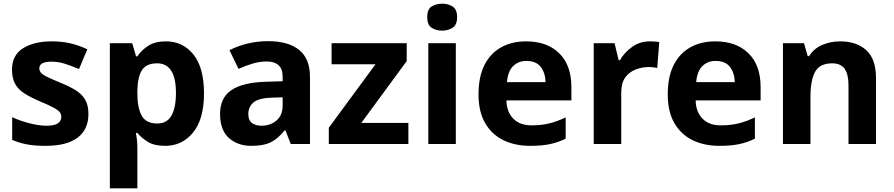

<svg xmlns="http://www.w3.org/2000/svg" viewBox="-20 -780 4840 1040"><path d="M459 -162Q459 -79 400.5 -34.5Q342 10 226 10Q169 10 128 2.5Q87 -5 46 -22V-145Q90 -125 141 -112Q192 -99 231 -99Q275 -99 293.5 -112Q312 -125 312 -146Q312 -160 304.5 -171Q297 -182 272 -196Q247 -210 194 -232Q143 -254 110 -275.5Q77 -297 61 -327.5Q45 -358 45 -404Q45 -480 104 -518Q163 -556 261 -556Q312 -556 358 -546Q404 -536 453 -513L408 -406Q368 -423 332 -434.5Q296 -446 259 -446Q193 -446 193 -410Q193 -397 201.5 -386.5Q210 -376 234.5 -364Q259 -352 307 -332Q354 -313 388 -292.5Q422 -272 440.5 -241.5Q459 -211 459 -162Z M879 -556Q971 -556 1028 -484.5Q1085 -413 1085 -274Q1085 -135 1026 -62.5Q967 10 875 10Q816 10 781 -11.5Q746 -33 724 -60H716Q724 -18 724 20V240H575V-546H696L717 -475H724Q746 -508 783 -532Q820 -556 879 -556ZM831 -437Q773 -437 749.5 -401Q726 -365 724 -291V-275Q724 -196 747.5 -153.5Q771 -111 833 -111Q884 -111 908.5 -153.5Q933 -196 933 -276Q933 -437 831 -437Z M1432 -557Q1542 -557 1600.5 -509.5Q1659 -462 1659 -364V0H1555L1526 -74H1522Q1487 -30 1448 -10Q1409 10 1341 10Q1268 10 1220 -32.5Q1172 -75 1172 -163Q1172 -250 1233 -291.5Q1294 -333 1416 -337L1511 -340V-364Q1511 -407 1488.5 -427Q1466 -447 1426 -447Q1386 -447 1348 -435.5Q1310 -424 1272 -407L1223 -508Q1267 -531 1320.5 -544Q1374 -557 1432 -557ZM1453 -251Q1381 -249 1353 -225Q1325 -201 1325 -162Q1325 -128 1345 -113.5Q1365 -99 1397 -99Q1445 -99 1478 -127.5Q1511 -156 1511 -208V-253Z M2192 0H1761V-88L2014 -432H1776V-546H2183V-449L1937 -114H2192Z M2375 -760Q2408 -760 2432 -744.5Q2456 -729 2456 -687Q2456 -646 2432 -630Q2408 -614 2375 -614Q2341 -614 2317.5 -630Q2294 -646 2294 -687Q2294 -729 2317.5 -744.5Q2341 -760 2375 -760ZM2449 -546V0H2300V-546Z M2830 -556Q2943 -556 3009 -491.5Q3075 -427 3075 -308V-236H2723Q2725 -173 2760.5 -137Q2796 -101 2859 -101Q2912 -101 2955 -111.5Q2998 -122 3044 -144V-29Q3004 -9 2959.5 0.5Q2915 10 2852 10Q2770 10 2707 -20.5Q2644 -51 2608 -113Q2572 -175 2572 -269Q2572 -365 2604.5 -428.5Q2637 -492 2695 -524Q2753 -556 2830 -556ZM2831 -450Q2788 -450 2759.5 -422Q2731 -394 2726 -335H2935Q2934 -385 2909 -417.5Q2884 -450 2831 -450Z M3501 -556Q3512 -556 3527 -555Q3542 -554 3551 -552L3540 -412Q3533 -414 3519.5 -415.5Q3506 -417 3496 -417Q3458 -417 3423 -403.5Q3388 -390 3366.5 -360Q3345 -330 3345 -278V0H3196V-546H3309L3331 -454H3338Q3362 -496 3404 -526Q3446 -556 3501 -556Z M3855 -556Q3968 -556 4034 -491.5Q4100 -427 4100 -308V-236H3748Q3750 -173 3785.5 -137Q3821 -101 3884 -101Q3937 -101 3980 -111.5Q4023 -122 4069 -144V-29Q4029 -9 3984.5 0.5Q3940 10 3877 10Q3795 10 3732 -20.5Q3669 -51 3633 -113Q3597 -175 3597 -269Q3597 -365 3629.5 -428.5Q3662 -492 3720 -524Q3778 -556 3855 -556ZM3856 -450Q3813 -450 3784.5 -422Q3756 -394 3751 -335H3960Q3959 -385 3934 -417.5Q3909 -450 3856 -450Z M4531 -556Q4619 -556 4672 -508.5Q4725 -461 4725 -356V0H4576V-319Q4576 -378 4555 -407.5Q4534 -437 4488 -437Q4420 -437 4395 -390.5Q4370 -344 4370 -257V0H4221V-546H4335L4355 -476H4363Q4389 -518 4434.5 -537Q4480 -556 4531 -556Z"/></svg>

Font: Noto Sans Hanifi Rohingya
Style: Bold
Weight: 700
Designer: Monotype Design Team and DaltonMaag
Foundry: Google LLC
Version: Version 2.102; ttfautohint (v1.8.4.7-5d5b)